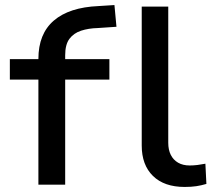

<svg xmlns="http://www.w3.org/2000/svg" viewBox="-20 -731 848 760"><path d="M132 0V-416H19V-497H158L132 -471V-498Q132 -597 193 -649.5Q254 -702 370 -707L433 -711L441 -625L367 -620Q330 -619 301 -609.5Q272 -600 255 -577.5Q238 -555 238 -512V-486L219 -497H413V-416H238V0ZM711 9Q630 9 585.5 -34.5Q541 -78 541 -155V-705H646V-166Q646 -138 656 -118Q666 -98 685 -87Q704 -76 731 -76Q746 -76 762 -78Q778 -80 793 -83L797 -3Q777 3 757 6Q737 9 711 9Z"/></svg>

Font: Nunito Sans 7pt SemiExpanded Medium
Style: Regular
Weight: 500
Width: 6
Designer: Vernon Adams
Foundry: Vernon Adams
Version: Version 3.101;gftools[0.9.27]